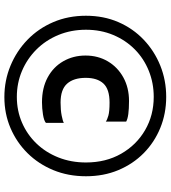

<svg xmlns="http://www.w3.org/2000/svg" viewBox="29 -801 780 878"><g transform="rotate(90 419.0 -362.0)"><path d="M424 8Q348 8 280.5 -20Q213 -48 161.5 -98Q110 -148 81 -216Q52 -284 52 -365Q52 -446 81 -513Q110 -580 161.5 -629Q213 -678 280 -705Q347 -732 423 -732Q499 -732 565 -705Q631 -678 680.5 -629Q730 -580 758 -513Q786 -446 786 -365Q786 -284 758 -216Q730 -148 680.5 -98Q631 -48 565.5 -20Q500 8 424 8ZM423 -49Q486 -49 540.5 -72.5Q595 -96 636 -138.5Q677 -181 700 -239Q723 -297 723 -365Q723 -456 683 -526Q643 -596 575 -635.5Q507 -675 423 -675Q360 -675 304 -652.5Q248 -630 206 -588.5Q164 -547 140 -490Q116 -433 116 -365Q116 -297 140 -239Q164 -181 206.5 -138.5Q249 -96 304.5 -72.5Q360 -49 423 -49ZM448 -164Q382 -164 334 -190Q286 -216 260 -261.5Q234 -307 234 -363Q234 -420 260.5 -465Q287 -510 334 -536Q381 -562 442 -562Q514 -562 536 -549V-456Q528 -462 509 -467.5Q490 -473 449 -473Q388 -473 362 -445Q336 -417 336 -364Q336 -309 362.5 -279Q389 -249 449 -249Q483 -249 508.5 -254Q534 -259 542 -264V-182Q532 -173 503.5 -168.5Q475 -164 448 -164Z"/></g></svg>

Font: Alata
Style: Regular
Weight: 400
Designer: Spyros Zevelakis, Eben Sorkin
Foundry: Spyros Zevelakis
Version: Version 1.005; ttfautohint (v1.8.4.7-5d5b)